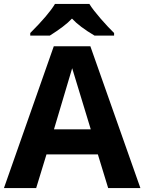

<svg xmlns="http://www.w3.org/2000/svg" viewBox="-20 -951 730 971"><path d="M527 0H690L437 -717H252L0 0H163L215 -170H475ZM439 -297H253L345 -606ZM432 -931H258C236 -894 194 -845 133 -784V-771H232C281 -802 319 -830 344 -857C369 -830 407 -801 458 -771H557V-784C521 -819 456 -891 432 -931Z"/></svg>

Font: Passageway
Style: Regular
Weight: 700
Foundry: Ascender Corporation
Version: Version 1.11